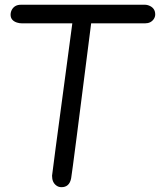

<svg xmlns="http://www.w3.org/2000/svg" viewBox="-20 -776 664 796"><path d="M623.5 -716.3Q623.5 -706.1 617.7 -697.3Q605.5 -679.2 581.1 -679.2H357.9Q279.8 -63 275.4 -40Q274.9 -37.1 274.4 -34.2Q266.6 0 234.9 0Q223.1 0 214.4 -6.3Q195.8 -19 195.8 -47.4Q195.8 -53.2 254.9 -492.7Q274.9 -640.6 279.8 -679.2H71.3Q60.1 -679.2 49.8 -682.6Q23.9 -691.4 23.9 -714.8Q23.9 -726.6 29.8 -736.8Q41.5 -756.3 66.4 -756.3H582Q588.9 -756.3 596.7 -753.4Q623.5 -743.2 623.5 -716.3Z"/></svg>

Font: Vibur
Style: Medium
Weight: 400
Version: Version 1.004